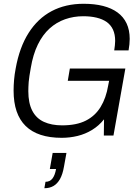

<svg xmlns="http://www.w3.org/2000/svg" viewBox="-20 -718 740 1017"><path d="M307 12Q180 12 116 -50.5Q52 -113 52 -238Q52 -265 54.5 -294.5Q57 -324 63 -355Q83 -467 131.5 -543.5Q180 -620 253.5 -659Q327 -698 423 -698Q481 -698 526 -686.5Q571 -675 602.5 -652Q634 -629 650.5 -594Q667 -559 667 -512Q667 -498 665.5 -483Q664 -468 661 -451H585Q587 -464 588.5 -477.5Q590 -491 590 -501Q590 -536 578.5 -561Q567 -586 545 -601.5Q523 -617 491.5 -624.5Q460 -632 421 -632Q370 -632 324.5 -616Q279 -600 242.5 -567Q206 -534 180.5 -482Q155 -430 143 -358Q139 -335 136 -316.5Q133 -298 132 -284Q131 -270 130.5 -258Q130 -246 130 -235Q130 -172 151 -131.5Q172 -91 212.5 -72.5Q253 -54 309 -54Q385 -54 434.5 -79Q484 -104 513 -151.5Q542 -199 553 -265L558 -290H339L350 -355H644L581 0H530L531 -86Q504 -52 468 -30Q432 -8 391 2Q350 12 307 12ZM215 279 221 245Q244 245 257.5 228Q271 211 277 177H244L259 92H332L319 164Q312 205 298 230Q284 255 263.5 267Q243 279 215 279Z"/></svg>

Font: Archivo SemiCondensed Light
Style: Italic
Weight: 300
Width: 4
Italic angle: -10°
Designer: Hector Gatti
Foundry: Omnibus-Type
Version: Version 2.001